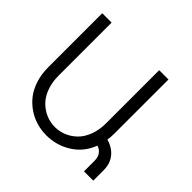

<svg xmlns="http://www.w3.org/2000/svg" viewBox="-170 -886 1078 1078"><g transform="rotate(45 369.0 -346.5)"><path d="M64.9 -270V-700.2H139.2V-278.8Q139.2 -226.1 155.3 -183.3Q171.4 -140.6 198.5 -114.3Q225.6 -87.9 258.8 -74Q292 -60.1 328.1 -60.1Q364.7 -60.1 397.9 -74Q431.2 -87.9 458 -114.3Q484.9 -140.6 501 -183.3Q517.1 -226.1 517.1 -278.8V-700.2H590.8V-270Q590.8 -240.7 586.9 -219.2Q635.7 -205.6 664.8 -170.7Q693.8 -135.7 693.8 -82V0H620.1V-84Q620.1 -138.7 571.8 -155.8Q541.5 -77.1 474.6 -35.2Q407.7 6.8 328.1 6.8Q288.1 6.8 250.5 -3.9Q212.9 -14.6 179 -37.4Q145 -60.1 119.9 -92.3Q94.7 -124.5 79.8 -170.4Q64.9 -216.3 64.9 -270Z"/></g></svg>

Font: LT Superior
Style: Regular
Weight: 400
Designer: Daniel Lyons
Foundry: LyonsType
Version: Version 1.000